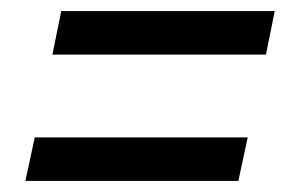

<svg xmlns="http://www.w3.org/2000/svg" viewBox="-20 -464 540 348"><path d="M75 -365 91 -444H478L462 -365ZM26 -136 43 -215H429L412 -136Z"/></svg>

Font: Radio Canada Condensed
Style: Italic
Weight: 400
Width: 3
Italic angle: -12°
Designer: Charles Daoud, Etienne Aubert Bonn, Alexandre Saumier Demers, Jacques Le Bailly
Foundry: Radio-Canada
Version: Version 2.104; ttfautohint (v1.8.4.7-5d5b);gftools[0.9.28.de